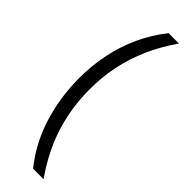

<svg xmlns="http://www.w3.org/2000/svg" viewBox="-365 -887 1114 1114"><g transform="rotate(45 191.5 -330.0)"><path d="M49 -336Q49 -438 69 -535Q89 -632 130 -721Q171 -810 232 -886H317Q256 -799 216.5 -709.5Q177 -620 157.5 -526.5Q138 -433 138 -334Q138 -183 181 -45.5Q224 92 318 226H232Q139 111 94 -34Q49 -179 49 -336Z"/></g></svg>

Font: Noto Sans Kannada UI
Style: Regular
Weight: 400
Designer: Jelle Bosma - Monotype Design Team
Foundry: Monotype Imaging Inc.
Version: Version 2.006